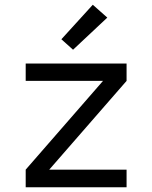

<svg xmlns="http://www.w3.org/2000/svg" viewBox="-20 -787 640 807"><path d="M88 0V-74L413 -447H88V-520H512V-447L187 -74H512V0ZM287 -578 238 -622 370 -767 431 -713Z"/></svg>

Font: Nova Nerd Font
Style: Regular
Weight: 400
Designer: Belleve Invis
Foundry: Belleve Invis
Version: Version 24.1.4; ttfautohint (v1.8.4);Nerd Fonts 3.1.1